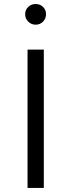

<svg xmlns="http://www.w3.org/2000/svg" viewBox="-20 -919 348 939"><path d="M194.3 0H114.7V-676.3H194.3ZM103 -849.6Q103 -870.6 117.9 -885Q132.8 -899.4 154.3 -899.4Q176.3 -899.4 190.7 -885Q205.1 -870.6 205.1 -849.6Q205.1 -828.6 190.7 -813.5Q176.3 -798.3 154.3 -798.3Q132.8 -798.3 117.9 -813.5Q103 -828.6 103 -849.6Z"/></svg>

Font: Estedad-FD Regular
Style: FD-Regular
Weight: 400
Designer: Amin Abedi
Version: Version 7.3